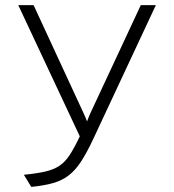

<svg xmlns="http://www.w3.org/2000/svg" viewBox="-20 -720 680 752"><path d="M102.5 12 73.5 -35.5Q124.5 -40.5 157.8 -48.2Q191 -56 213.2 -71Q235.5 -86 253.5 -113.8Q271.5 -141.5 292.5 -186L51.5 -700H111.5L306.5 -278.5Q310 -271 313.8 -262.2Q317.5 -253.5 321 -244.5Q324.5 -254.5 328 -262.8Q331.5 -271 335.5 -280L531.5 -700H590.5L344 -173Q319 -120 296.8 -86.2Q274.5 -52.5 248.8 -32.8Q223 -13 188 -3Q153 7 102.5 12Z"/></svg>

Font: Overpass ExtraLight
Style: Regular
Weight: 250
Designer: Delve Withrington, Dave Bailey, Thomas Jockin
Foundry: Delve Fonts LLC
Version: Version 4.000